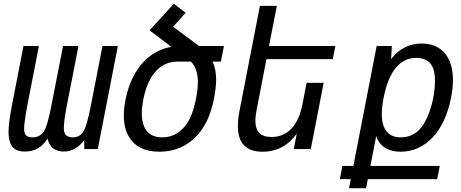

<svg xmlns="http://www.w3.org/2000/svg" viewBox="-20 -791 2448 1019"><path d="M112.8 13.2C166.5 13.2 201.2 -8.8 232.9 -55.7C242.2 -8.3 273.9 13.2 318.4 13.2C358.9 13.2 395 -4.9 426.8 -46.9L427.2 0H499L605.5 -546.9H523.9L462.9 -233.9C455.6 -196.3 448.7 -166.5 441.9 -142.1C429.2 -97.2 412.6 -62 366.7 -62C339.8 -62 325.7 -73.7 321.3 -89.4C319.8 -94.7 318.8 -102.1 318.8 -111.8C318.8 -136.2 324.2 -176.3 335.4 -233.9L396.5 -546.9H314.5L253.4 -233.9C239.7 -163.6 227.1 -114.7 211.4 -91.8C198.7 -72.8 179.2 -62 151.9 -62C117.2 -62 107.9 -79.6 107.9 -108.9C107.9 -118.2 108.9 -128.4 110.4 -140.1C113.8 -170.4 118.2 -195.3 125.5 -233.9L186.5 -546.9H104.5L43 -230C31.7 -170.9 25.4 -126 25.4 -91.3C25.4 -69.3 27.8 -51.8 32.7 -37.1C45.4 1 72.8 13.2 112.8 13.2Z M826.2 14.2C906.2 14.2 969.7 -14.6 1019 -64.5C1069.3 -115.2 1097.7 -181.2 1114.3 -261.2C1119.6 -286.6 1127 -330.6 1127 -367.7C1127 -399.9 1122.1 -434.1 1108.4 -463.9H1152.3L1168.5 -546.9H1036.1L898.9 -649.4L965.3 -723.1L902.3 -771L773.9 -629.9L889.2 -542.5C835 -532.7 783.2 -506.8 740.2 -460.9C697.3 -415 663.1 -349.1 646 -261.2C640.1 -231.9 637.2 -204.1 637.2 -178.2C637.2 -134.8 645.5 -96.2 664.6 -64.5C692.9 -16.6 743.7 14.2 826.2 14.2ZM840.8 -62C790 -62 759.3 -84.5 744.1 -121.1C736.3 -140.6 732.4 -163.6 732.4 -189C732.4 -211.9 735.4 -236.3 740.2 -261.2C750.5 -314.5 769.5 -366.7 799.8 -404.3C829.1 -440.9 868.7 -463.9 919.4 -463.9H994.1C1021 -435.1 1030.3 -393.6 1030.3 -357.4C1030.3 -326.2 1024.9 -289.6 1019 -261.2C1008.3 -208.5 992.2 -159.2 961.4 -121.1C932.1 -85 892.6 -62 840.8 -62Z M1373.5 14.2C1449.2 14.2 1510.7 -19 1555.2 -82L1539.1 0H1629.4L1697.8 -351.6H1607.4L1585 -236.8C1563.5 -126.5 1507.8 -64 1420.9 -64C1363.3 -64 1335.4 -91.8 1335.4 -150.9C1335.4 -167.5 1337.9 -186 1341.8 -207L1394 -477.1H1746.1L1759.8 -546.9H1407.7L1449.2 -759.8H1359.4L1252 -207C1245.6 -175.3 1242.7 -147.5 1242.7 -122.6C1242.7 -31.2 1284.7 14.2 1373.5 14.2Z M1832.5 208H1922.9L1932.1 159.7H2300.3L2314 89.8H1945.8L1976.6 -68.8C1994.6 -14.2 2039.6 14.2 2106.9 14.2C2172.9 14.2 2231 -13.2 2276.9 -62.5C2323.2 -112.3 2356.4 -183.1 2373.5 -271C2380.4 -305.2 2383.8 -337.4 2383.8 -366.2C2383.8 -413.1 2375 -452.1 2358.4 -482.9C2332.5 -530.8 2285.2 -560.1 2218.3 -560.1C2152.3 -560.1 2096.7 -531.7 2055.7 -477.1L2059.6 -546.9H1979L1855.5 89.8H1797.4L1783.7 159.7H1841.8ZM2107.4 -62C2040 -62 2006.3 -105 2006.3 -186.5C2006.3 -211.4 2009.8 -240.2 2016.1 -272.9C2043 -410.6 2101.6 -483.9 2189.5 -483.9C2235.4 -483.9 2264.6 -463.9 2277.8 -431.2C2285.2 -412.6 2288.6 -387.7 2288.6 -359.9C2288.6 -278.3 2260.3 -170.4 2216.3 -115.2C2188.5 -80.1 2151.4 -62 2107.4 -62Z"/></svg>

Font: Hack
Style: Oblique
Weight: 400
Italic angle: -12°
Monospace: yes
Designer: Christopher Simpkins
Foundry: Christopher Simpkins
Version: Version 2.010